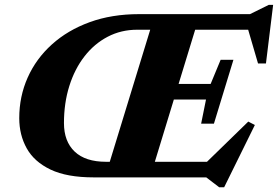

<svg xmlns="http://www.w3.org/2000/svg" viewBox="-20 -728 1141 788"><path d="M551 -670H1006L1083 -708H1101L1071.5 -467.5H1039L998.5 -606H781L713 -383.5H844.5L885.5 -482.5H938L858 -220.5H805.5L825.5 -319.5H693.5L615.5 -64H829.5L999 -229L1026 -215L900 40.5H879.5L826.5 0H364.5Q254.5 0 187.5 -32Q120.5 -64 89.8 -119Q59 -174 59 -243Q59 -332 93.5 -409.5Q128 -487 192.8 -545.5Q257.5 -604 348 -637Q438.5 -670 551 -670ZM415 -64H430.5L596.5 -606H543Q477 -606 422 -577.2Q367 -548.5 326.8 -496.8Q286.5 -445 264.5 -375Q242.5 -305 242.5 -223Q242.5 -147.5 286.5 -105.8Q330.5 -64 415 -64Z"/></svg>

Font: Newsreader Text ExtraBold
Style: Italic
Weight: 800
Italic angle: -17°
Designer: Hugues Gentile
Foundry: Production Type
Version: Version 1.001